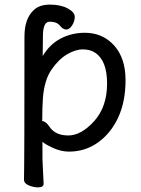

<svg xmlns="http://www.w3.org/2000/svg" viewBox="-20 -634 612 832"><path d="M444 -272Q444 -371 393 -405Q371 -420 339 -420Q307 -420 270.5 -398.5Q234 -377 203 -332Q172 -287 166 -209Q163 -167 163 -111L162 -110Q162 -109 164 -109Q178 -109 195 -84Q220 -47 276 -47Q332 -47 388 -109Q444 -171 444 -272ZM145 178Q126 178 105 169.5Q84 161 84 144Q86 55 86 -476Q86 -554 127 -591Q151 -614 197 -614Q243 -614 273.5 -597.5Q304 -581 304 -561Q304 -542 292.5 -524Q281 -506 267 -506Q253 -506 239.5 -523Q226 -540 195 -540Q166 -540 166 -477L165 -391Q195 -442 243 -467Q291 -492 347 -492Q425 -492 474.5 -437Q524 -382 524 -287Q524 -193 492 -124.5Q460 -56 404.5 -16.5Q349 23 279 23Q243 23 206.5 5.5Q170 -12 164 -20V56L169 162Q169 178 145 178Z"/></svg>

Font: LXGW WenKai Lite
Style: Bold
Weight: 700
Designer: LXGW / Fontworks Inc.
Foundry: LXGW / Fontworks Inc.
Version: Version 1.330;April 28, 2024